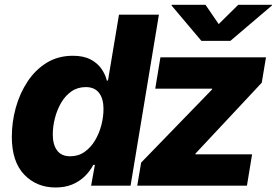

<svg xmlns="http://www.w3.org/2000/svg" viewBox="-20 -790 1178 817"><path d="M216.3 7.8Q135.7 7.8 83 -47.1Q30.3 -102.1 30.3 -208Q30.3 -270.5 47.1 -331.5Q64 -392.6 97.2 -442.9Q130.4 -493.2 178.7 -522.9Q227.1 -552.7 290 -552.7Q335.9 -552.7 365.7 -536.9Q395.5 -521 412.1 -496.6Q428.7 -472.2 434.6 -447.3H439.5L486.3 -727.5H656.2L535.6 0H367.7L383.8 -88.4H377Q362.3 -60.5 339.6 -38.8Q316.9 -17.1 286.4 -4.6Q255.9 7.8 216.3 7.8ZM278.8 -125Q313.5 -125 339.8 -143.6Q366.2 -162.1 384.3 -192.4Q402.3 -222.7 411.4 -257.8Q420.4 -293 420.4 -326.7Q420.4 -370.1 401.4 -394.8Q382.3 -419.4 345.2 -419.4Q310.1 -419.4 283.7 -400.9Q257.3 -382.3 239.7 -351.8Q222.2 -321.3 213.4 -286.1Q204.6 -251 204.6 -217.8Q204.6 -174.8 222.9 -149.9Q241.2 -125 278.8 -125ZM564 0 580.6 -98.1 882.3 -409.2 882.8 -412.6H640.6L662.6 -545.9H1111.8L1093.8 -438L812 -136.7L811.5 -133.3H1052.7L1030.8 0ZM854.5 -769.5 910.6 -687.5 993.7 -769.5H1137.7L1137.2 -766.6L960.4 -616.2H836.9L710 -766.6L710.9 -769.5Z"/></svg>

Font: Inter ExtraBold
Style: Italic
Weight: 800
Italic angle: -9.3988°
Designer: Rasmus Andersson
Foundry: rsms
Version: Version 4.001;git-66647c0bb